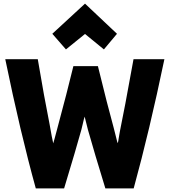

<svg xmlns="http://www.w3.org/2000/svg" viewBox="-20 -1026 980 1057"><path d="M885 -700Q803 -306 716 11H560Q500 -184 464 -312Q460 -326 454 -352Q448 -378 446 -384Q444 -379 441.5 -368.5Q439 -358 435 -341Q431 -324 428 -312Q400 -210 333 11H177Q92 -296 9 -700H188Q224 -486 253 -342Q267 -261 273 -237Q275 -241 295 -317Q350 -521 384 -662H519Q572 -445 606 -322Q609 -309 614 -290.5Q619 -272 622 -258.5Q625 -245 628 -238Q630 -242 631.5 -252.5Q633 -263 636 -280Q639 -297 641 -308Q662 -406 715 -700ZM448 -839 343 -754 268 -840 448 -1006 624 -840 552 -754Z"/></svg>

Font: Repo
Style: ExtraBold
Weight: 800
Designer: Stefan Peev
Foundry: Context Ltd
Version: Version 001.000